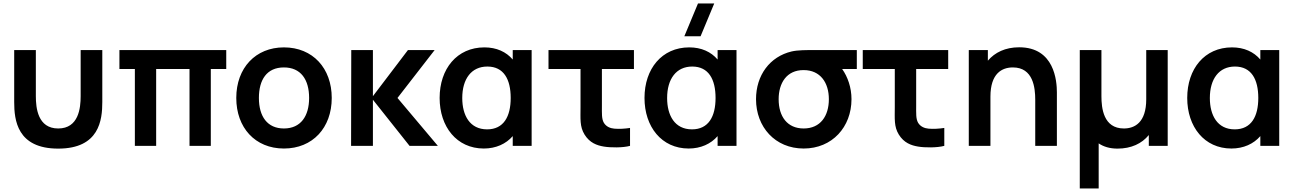

<svg xmlns="http://www.w3.org/2000/svg" viewBox="-20 -822 7299 1082"><path d="M60 -247C60 -146 76 15.5 308 15.5C540 15.5 556.5 -146 556.5 -247V-540H434.5V-280C434.5 -213.5 423.5 -98 308 -98C193 -98 182 -213.5 182 -280V-540H60Z M740 0H860V-433H1048V0H1168V-433H1255V-540H653V-433H740Z M1580 15C1741.5 15 1849.5 -101.5 1849.5 -270C1849.5 -437 1743 -555 1580 -555C1420.5 -555 1311.5 -439.5 1311.5 -270C1311.5 -103 1417.5 15 1580 15ZM1439 -270C1439 -372 1483 -442 1580 -442C1674.5 -442 1722 -374.5 1722 -270C1722 -168.5 1675.5 -98 1580 -98C1487 -98 1439 -165 1439 -270Z M1958.5 0H2081.5V-260L2288 0H2447.5L2220 -270L2429.5 -540H2279L2081.5 -280V-540H1959.5Z M2706.5 15C2774.5 15 2831.5 -11 2869.5 -55V0H2976V-540H2869.5V-486.5C2832.5 -530 2778 -555 2710 -555C2555 -555 2457.5 -434 2457.5 -270C2457.5 -108 2553.5 15 2706.5 15ZM2585 -269.5C2585 -378 2637 -447 2726.5 -447C2818.5 -447 2858 -375.5 2858 -270C2858 -165.5 2818.5 -93 2725 -93C2627.5 -93 2585 -172 2585 -269.5Z M3383 4C3421 10.5 3490 11 3530.5 0V-101C3501.5 -96.5 3468.5 -94.5 3442 -97C3419 -99 3396.5 -108 3383 -130C3370 -152.5 3372 -183 3372 -227.5V-433H3552.5V-540H3071V-433H3251.5V-220.5C3251.5 -152 3246.5 -109 3274 -64C3303 -17 3343.5 -2.5 3383 4Z M3861 15C3929 15 3986 -11 4024 -55V0H4130.5V-540H4024V-486.5C3987 -530 3932.5 -555 3864.5 -555C3709.5 -555 3612 -434 3612 -270C3612 -108 3708 15 3861 15ZM3739.5 -269.5C3739.5 -378 3791.5 -447 3881 -447C3973 -447 4012.5 -375.5 4012.5 -270C4012.5 -165.5 3973 -93 3879.5 -93C3782 -93 3739.5 -172 3739.5 -269.5ZM3836.5 -617.5H3928L4005 -802.5H3913.5Z M4509 15C4669.5 15 4778.5 -106 4778.5 -263C4778.5 -328.5 4757.5 -388.5 4726 -433H4808.5V-540H4582.5C4522 -540 4475.5 -540 4441 -532C4318.5 -503 4240.5 -398 4240.5 -263C4240.5 -106.5 4348 15 4509 15ZM4368 -263C4368 -353 4412.5 -427.5 4509 -427C4603 -427 4651 -356 4651 -263C4651 -168.5 4603.5 -98 4509 -98C4417 -98 4368 -165 4368 -263Z M5154 4C5192 10.5 5261 11 5301.5 0V-101C5272.5 -96.5 5239.5 -94.5 5213 -97C5190 -99 5167.5 -108 5154 -130C5141 -152.5 5143 -183 5143 -227.5V-433H5323.5V-540H4842V-433H5022.5V-220.5C5022.5 -152 5017.5 -109 5045 -64C5074 -17 5114.5 -2.5 5154 4Z M5814 -260V0H5936V-301.5C5936 -365.5 5922.5 -555.5 5723.5 -555.5C5645.5 -555.5 5586.5 -526.5 5547 -480V-540H5439.5V0H5561.5V-277.5C5561.5 -408.5 5626.5 -442 5688 -442C5803 -442 5814 -326.5 5814 -260Z M6065 240H6171.5V-14C6198.5 4.5 6234 15.5 6277.5 15.5C6355 15.5 6415 -13 6454 -61V0H6560.5V-540H6439.5V-262.5C6439.5 -131.5 6374.5 -98 6313.5 -98C6198 -98 6187 -213.5 6187 -280V-540H6065Z M6919.5 15C6987.5 15 7044.5 -11 7082.5 -55V0H7189V-540H7082.5V-486.5C7045.5 -530 6991 -555 6923 -555C6768 -555 6670.5 -434 6670.5 -270C6670.5 -108 6766.5 15 6919.5 15ZM6798 -269.5C6798 -378 6850 -447 6939.5 -447C7031.5 -447 7071 -375.5 7071 -270C7071 -165.5 7031.5 -93 6938 -93C6840.5 -93 6798 -172 6798 -269.5Z"/></svg>

Font: Manrope
Style: Bold
Weight: 700
Designer: Mikhail Sharanda
Foundry: Mikhail Sharanda
Version: Version 4.505;FEAKit 1.0